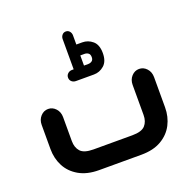

<svg xmlns="http://www.w3.org/2000/svg" viewBox="-124 -819 941 943"><g transform="rotate(-20 347.0 -348.0)"><path d="M289 -508V-666Q289 -678 296.5 -687Q304 -696 316 -696Q328 -696 335.5 -687Q343 -678 343 -666V-618H374Q404 -618 427.5 -598Q451 -578 451 -534Q451 -491 427.5 -470.5Q404 -450 374 -450H280Q267 -450 258 -458Q249 -466 249 -479Q249 -491 258 -499.5Q267 -508 280 -508ZM343 -561V-508H365Q376 -508 384.5 -514Q393 -520 393 -534Q393 -549 384.5 -555Q376 -561 365 -561ZM458 0H237Q175 0 132.5 -24.5Q90 -49 69 -89.5Q48 -130 48 -179V-305Q48 -332 64.5 -350Q81 -368 104 -368Q127 -368 143.5 -350Q160 -332 160 -305V-180Q160 -146 178.5 -125.5Q197 -105 246 -105H449Q498 -105 516.5 -125.5Q535 -146 535 -180V-337Q535 -364 551.5 -382Q568 -400 591 -400Q614 -400 630.5 -382Q647 -364 647 -337V-179Q647 -130 626 -89.5Q605 -49 563 -24.5Q521 0 458 0Z"/></g></svg>

Font: Beiruti
Style: Bold
Weight: 700
Designer: Arlette Boutros
Foundry: Boutros
Version: Version 1.41